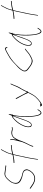

<svg xmlns="http://www.w3.org/2000/svg" viewBox="1582 -2342 922 4126"><g transform="rotate(-90 2043.0 -279.0)"><path d="M55 -97C45 -85 59 -81 64 -77C121 -40 181 14 263 14C338 18 400 -30 438 -90C447 -106 461 -133 465 -150C470 -172 464 -187 457 -207C441 -241 393 -258 344 -267C299 -277 260 -295 226 -316C184 -339 164 -379 179 -444C185 -472 200 -495 215 -516C254 -566 304 -628 369 -628H370C396 -624 437 -619 463 -616C480 -614 504 -609 517 -609H518L539 -606H540C543 -605 549 -608 551 -613C553 -623 541 -624 522 -624H520C469 -633 419 -637 373 -644C321 -644 279 -610 240 -567C201 -526 164 -477 158 -408C151 -316 229 -288 297 -264C338 -250 421 -249 441 -198C447 -185 452 -168 448 -149C446 -142 446 -135 439 -124C407 -55 344 2 266 -2C184 -2 130 -57 76 -90L64 -99C61 -102 59 -101 55 -97Z M603 -440C602 -436 605 -431 609 -431H617C670 -431 725 -444 769 -451L780 -453L776 -440C771 -423 767 -406 762 -386C726 -232 691 -59 675 70C675 80 688 79 688 69V59L689 58C706 -72 740 -236 775 -386C780 -408 785 -430 791 -450L793 -457C816 -465 840 -471 864 -475C895 -480 941 -489 971 -489H980C985 -489 989 -492 990 -496C991 -502 989 -505 984 -505H975C970 -505 956 -504 934 -501C890 -497 841 -487 808 -478L798 -475L801 -488C819 -567 840 -608 873 -668L897 -710C902 -720 891 -724 886 -716L862 -673C830 -615 814 -584 793 -508C789 -497 787 -482 783 -470C773 -469 765 -467 754 -464H753C716 -458 662 -448 619 -448H612C608 -448 604 -444 603 -440Z M954 -35C952 -28 955 -26 958 -26C965 -26 967 -27 970 -34L975 -53C991 -104 1022 -151 1043 -199C1056 -232 1072 -263 1081 -292C1088 -314 1097 -339 1107 -358L1121 -386L1139 -416C1158 -449 1184 -468 1212 -474L1225 -477C1242 -481 1261 -480 1279 -477C1299 -474 1313 -465 1329 -467H1330C1338 -467 1353 -469 1358 -470H1367C1374 -472 1381 -489 1369 -486H1362C1353 -484 1342 -484 1334 -482H1332C1326 -482 1323 -483 1319 -484L1303 -488C1296 -490 1292 -491 1285 -492L1264 -495C1248 -498 1229 -492 1212 -489L1196 -484L1177 -474C1155 -463 1144 -451 1129 -428L1105 -390L1111 -431C1116 -466 1117 -495 1111 -517C1109 -527 1094 -518 1096 -511V-510C1096 -503 1100 -498 1100 -485C1101 -457 1094 -423 1086 -389C1083 -375 1080 -364 1076 -351C1072 -332 1066 -317 1063 -302L1059 -284C1057 -275 1054 -266 1051 -258L1049 -251C1034 -217 1020 -181 1003 -148C988 -116 968 -83 959 -54ZM1041 -189Z M1378 -176C1371 -136 1372 -95 1384 -75C1401 -56 1430 -51 1458 -73C1488 -100 1512 -155 1532 -212C1552 -267 1571 -325 1591 -381L1618 -453L1607 -380C1595 -297 1591 -220 1593 -143C1596 -60 1606 39 1627 96C1639 125 1652 142 1666 147C1698 159 1723 129 1745 94L1758 72C1760 70 1758 69 1753 68C1746 72 1746 69 1746 63V66L1731 88C1723 102 1714 114 1704 123C1694 135 1685 137 1675 131C1662 126 1651 110 1640 87C1631 62 1623 29 1617 -12C1603 -121 1601 -262 1623 -402C1625 -421 1630 -438 1633 -453L1637 -471L1643 -473C1648 -473 1650 -472 1650 -471V-473C1652 -482 1651 -487 1643 -490C1648 -507 1652 -518 1656 -531C1655 -545 1652 -555 1651 -558C1651 -557 1648 -553 1646 -549C1642 -539 1625 -503 1619 -486V-488C1615 -484 1615 -485 1609 -485C1577 -473 1556 -455 1523 -422C1476 -378 1427 -310 1398 -238C1388 -214 1381 -194 1378 -176ZM1412 -236C1440 -305 1488 -369 1533 -413C1555 -434 1573 -454 1597 -464L1611 -469L1603 -445C1574 -375 1548 -290 1520 -214C1508 -180 1465 -61 1417 -71C1409 -73 1404 -78 1399 -86C1375 -117 1391 -186 1412 -236Z M1819 131 1824 140C1830 156 1839 166 1863 159C1879 153 1905 138 1920 126H1921C1962 95 1996 65 2030 27C2065 -14 2099 -77 2130 -139L2131 -137C2138 -141 2141 -146 2143 -155C2143 -156 2144 -162 2143 -164L2144 -167C2153 -184 2160 -199 2168 -216C2185 -252 2203 -284 2223 -313C2244 -348 2260 -385 2276 -429V-430L2296 -476C2300 -485 2316 -514 2305 -517C2303 -520 2293 -503 2293 -503L2282 -479C2259 -426 2239 -370 2210 -322C2184 -282 2158 -228 2133 -177L2124 -161L2115 -173C2111 -180 2106 -188 2102 -197C2098 -205 2092 -214 2087 -225L2070 -257C2050 -297 2026 -336 2006 -378L1995 -396C1994 -414 1977 -396 1981 -386L1992 -367C2007 -336 2022 -314 2039 -282L2059 -246C2070 -228 2080 -205 2089 -186C2099 -163 2099 -150 2116 -139L2114 -137C2093 -99 2078 -65 2057 -31C2030 14 2000 43 1969 71C1946 91 1918 114 1887 131C1881 129 1857 118 1839 130L1835 122H1822C1819 124 1817 128 1819 131Z M2572 -207C2573 -157 2613 -137 2654 -106C2690 -78 2733 -48 2782 -40C2809 -38 2821 -41 2842 -51C2895 -73 2955 -106 3001 -150C3019 -167 3038 -179 3055 -192H3056C3059 -196 3060 -198 3061 -204H3055C3053 -204 3051 -204 3048 -203L3036 -196L3013 -178C2999 -167 2987 -154 2969 -141C2929 -105 2880 -86 2841 -66V-65C2808 -53 2776 -58 2748 -67C2703 -84 2662 -120 2623 -151C2601 -169 2574 -195 2595 -246V-247C2612 -280 2636 -310 2664 -338C2742 -419 2822 -495 2908 -542C2938 -559 2973 -580 3002 -595C3018 -603 3041 -615 3063 -615H3073L3070 -602C3072 -597 3075 -592 3078 -583H3089C3100 -586 3087 -610 3085 -615C3080 -637 3070 -638 3038 -626C2995 -611 2953 -581 2907 -557C2840 -523 2779 -467 2718 -407C2677 -372 2636 -335 2608 -295C2587 -266 2571 -240 2572 -207Z M3128 -176C3121 -136 3122 -95 3134 -75C3151 -56 3180 -51 3208 -73C3238 -100 3262 -155 3282 -212C3302 -267 3321 -325 3341 -381L3368 -453L3357 -380C3345 -297 3341 -220 3343 -143C3346 -60 3356 39 3377 96C3389 125 3402 142 3416 147C3448 159 3473 129 3495 94L3508 72C3510 70 3508 69 3503 68C3496 72 3496 69 3496 63V66L3481 88C3473 102 3464 114 3454 123C3444 135 3435 137 3425 131C3412 126 3401 110 3390 87C3381 62 3373 29 3367 -12C3353 -121 3351 -262 3373 -402C3375 -421 3380 -438 3383 -453L3387 -471L3393 -473C3398 -473 3400 -472 3400 -471V-473C3402 -482 3401 -487 3393 -490C3398 -507 3402 -518 3406 -531C3405 -545 3402 -555 3401 -558C3401 -557 3398 -553 3396 -549C3392 -539 3375 -503 3369 -486V-488C3365 -484 3365 -485 3359 -485C3327 -473 3306 -455 3273 -422C3226 -378 3177 -310 3148 -238C3138 -214 3131 -194 3128 -176ZM3162 -236C3190 -305 3238 -369 3283 -413C3305 -434 3323 -454 3347 -464L3361 -469L3353 -445C3324 -375 3298 -290 3270 -214C3258 -180 3215 -61 3167 -71C3159 -73 3154 -78 3149 -86C3125 -117 3141 -186 3162 -236Z M3699 -440C3698 -436 3701 -431 3705 -431H3713C3766 -431 3821 -444 3865 -451L3876 -453L3872 -440C3867 -423 3863 -406 3858 -386C3822 -232 3787 -59 3771 70C3771 80 3784 79 3784 69V59L3785 58C3802 -72 3836 -236 3871 -386C3876 -408 3881 -430 3887 -450L3889 -457C3912 -465 3936 -471 3960 -475C3991 -480 4037 -489 4067 -489H4076C4081 -489 4085 -492 4086 -496C4087 -502 4085 -505 4080 -505H4071C4066 -505 4052 -504 4030 -501C3986 -497 3937 -487 3904 -478L3894 -475L3897 -488C3915 -567 3936 -608 3969 -668L3993 -710C3998 -720 3987 -724 3982 -716L3958 -673C3926 -615 3910 -584 3889 -508C3885 -497 3883 -482 3879 -470C3869 -469 3861 -467 3850 -464H3849C3812 -458 3758 -448 3715 -448H3708C3704 -448 3700 -444 3699 -440Z"/></g></svg>

Font: Stray Cat
Style: ExLtCnObl
Weight: 200
Version: Version 1.0